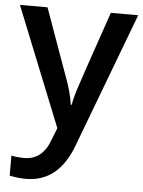

<svg xmlns="http://www.w3.org/2000/svg" viewBox="-55 -584 645 867"><g transform="rotate(5 268.0 -150.0)"><path d="M0 -540H125L234.9 -233.9Q259.8 -168.5 268.1 -110.8H272Q276.4 -137.7 288.1 -176Q299.8 -214.4 412.1 -540H536.1L305.2 71.8Q242.2 240.2 95.2 240.2Q57.1 240.2 21 231.9V141.1Q46.9 147 80.1 147Q163.1 147 196.8 50.8L216.8 0Z"/></g></svg>

Font: f1_25842          
Style: Regular
Weight: 600
Foundry: Ascender Corporation
Version: Version 1.10